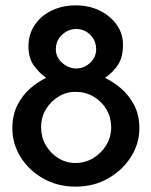

<svg xmlns="http://www.w3.org/2000/svg" viewBox="-20 -687 564 715"><path d="M26 -209Q26 -259 45 -296Q64 -333 93.5 -358.5Q123 -384 152 -397Q124 -417 105 -444.5Q86 -472 86 -515Q86 -559 109 -593.5Q132 -628 172 -647.5Q212 -667 262 -667Q312 -667 351.5 -647.5Q391 -628 414.5 -595Q438 -562 438 -520Q438 -473 419 -445Q400 -417 371 -397Q401 -383 430.5 -358Q460 -333 479.5 -296Q499 -259 499 -209Q499 -152 467.5 -102.5Q436 -53 382.5 -22.5Q329 8 261 8Q194 8 140.5 -22.5Q87 -53 56.5 -102.5Q26 -152 26 -209ZM133 -213Q133 -177 150 -147Q167 -117 196.5 -98.5Q226 -80 261 -80Q297 -80 327.5 -98.5Q358 -117 376 -147Q394 -177 394 -213Q394 -249 377 -278.5Q360 -308 330.5 -326Q301 -344 265 -345Q230 -346 200 -328.5Q170 -311 151.5 -281Q133 -251 133 -213ZM188 -503Q188 -474 211.5 -453Q235 -432 264 -432Q293 -432 315.5 -453Q338 -474 338 -503Q338 -536 316 -557.5Q294 -579 264 -579Q234 -579 211 -557.5Q188 -536 188 -503Z"/></svg>

Font: Reem Kufi
Style: Regular
Weight: 400
Designer: Khaled Hosny
Version: Version 1.6